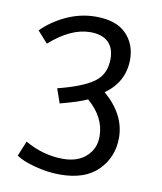

<svg xmlns="http://www.w3.org/2000/svg" viewBox="-77 -720 669 793"><g transform="rotate(10 257.0 -323.0)"><path d="M81 -512 38 -560Q79 -602 138.5 -629.5Q198 -657 262 -657Q347 -657 389 -614.5Q431 -572 431 -507Q431 -413 351 -356Q442 -278 442 -180Q442 -100 387.5 -44.5Q333 11 228 11Q175 11 121 -3.5Q67 -18 43 -36L69 -99Q146 -55 229 -55Q290 -55 326 -88Q362 -121 362 -172Q362 -252 289 -315Q256 -299 176 -278L155 -338Q259 -364 305 -397.5Q351 -431 351 -495Q351 -541 325.5 -565.5Q300 -590 250 -590Q169 -590 81 -512Z"/></g></svg>

Font: BreeCF
Style: Light
Weight: 300
Designer: Veronika Burian, Jos Scaglione
Foundry: TypeTogether
Version: Version 0.0.2